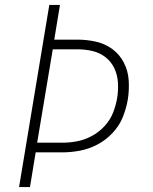

<svg xmlns="http://www.w3.org/2000/svg" viewBox="-20 -755 616 775"><path d="M57 0H101L124 -140H232Q267 -140 303.5 -147Q340 -154 374 -172Q408 -190 435 -219Q462 -248 476 -283Q490 -318 496 -354Q502 -392 499.5 -430.5Q497 -469 480 -502Q463 -535 434 -556.5Q405 -578 368.5 -586.5Q332 -595 293 -595H199L222 -735H179ZM130 -179 193 -556H293Q324 -556 353.5 -549Q383 -542 406 -524Q429 -506 441.5 -479.5Q454 -453 456 -422Q458 -391 453 -360Q448 -330 436.5 -300.5Q425 -271 402.5 -246.5Q380 -222 351.5 -206.5Q323 -191 292.5 -185Q262 -179 232 -179Z"/></svg>

Font: Iosevka Sparkle Extralight
Style: Italic
Weight: 200
Italic angle: -9°
Designer: Belleve Invis
Foundry: Belleve Invis
Version: Version 4.5.0; ttfautohint (v1.8.3)